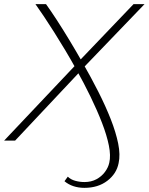

<svg xmlns="http://www.w3.org/2000/svg" viewBox="-53 -678 717 926"><path d="M354 228Q326 228 301.5 220Q277 212 258 196L274 174Q288 188 310 194Q332 200 354 200Q387 200 412 186.5Q437 173 453 151.5Q469 130 474 107Q482 73 472 23.5Q462 -26 439 -85.5Q416 -145 384 -211Q352 -277 315 -343Q289 -390 261.5 -436Q234 -482 208 -523Q182 -564 159 -598.5Q136 -633 118 -658H169Q192 -626 221 -581.5Q250 -537 282 -484Q314 -431 347 -373Q386 -305 421 -236Q456 -167 481 -103.5Q506 -40 517 14.5Q528 69 519 109Q509 160 464.5 194Q420 228 354 228ZM-33 0 314 -367 329 -384 591 -658H644L348 -350L334 -334L20 0Z"/></svg>

Font: Ysabeau ExtraLight
Style: Italic
Weight: 250
Italic angle: -12°
Version: Version 2.000;gftools[0.9.27.dev2+g8671c4b]